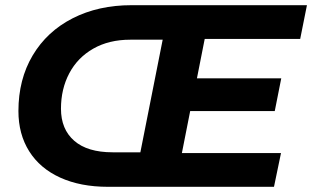

<svg xmlns="http://www.w3.org/2000/svg" viewBox="-20 -720 1203 740"><path d="M769 -570 739 -418H1064L1039 -292H713L681 -130H1063L1036 0H396Q290 0 212 -35.5Q134 -71 92.5 -137Q51 -203 51 -292Q51 -414 106 -506.5Q161 -599 260 -649.5Q359 -700 487 -700H1163L1137 -570ZM521 -133 607 -567H482Q400 -567 339.5 -532.5Q279 -498 247 -437.5Q215 -377 215 -301Q215 -222 266 -177.5Q317 -133 414 -133Z"/></svg>

Font: Montserrat Alternates
Style: Bold Italic
Weight: 700
Italic angle: -11.3°
Designer: Julieta Ulanovsky
Foundry: Julieta Ulanovsky
Version: Version 7.200